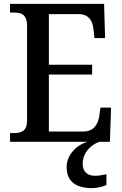

<svg xmlns="http://www.w3.org/2000/svg" viewBox="-20 -734 631 994"><path d="M32 0H435C378 14 325 68 325 130C325 206 373 240 457 240C476 240 511 234 531 224V168C509 173 489 176 472 176C435 176 408 157 408 115C408 52 456 13 495 0H549L555 -177H500L494 -133C487 -89 465 -53 410 -53H233V-348H457V-399H233V-661H386C440 -661 460 -626 464 -581L469 -537H524L519 -714H32V-669H51C89 -669 120 -661 120 -600V-109C120 -55 90 -45 52 -45H32Z"/></svg>

Font: Noto Serif Bengali SemiCondensed
Style: Regular
Weight: 400
Width: 4
Designer: Juan Bruce, Universal Thirst, Indian Type Foundry and the Monotype Design Team.
Foundry: Monotype Imaging Inc.
Version: Version 2.003